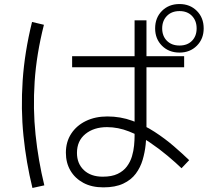

<svg xmlns="http://www.w3.org/2000/svg" viewBox="-20 -872 1040 953"><path d="M493 58Q435 58 393.5 35.5Q352 13 329.5 -25.5Q307 -64 307 -114Q307 -168 333.5 -208.5Q360 -249 406.5 -271.5Q453 -294 513 -294Q578 -294 637 -272.5Q696 -251 747.5 -217.5Q799 -184 842.5 -146.5Q886 -109 919 -77L881 -37Q853 -64 812 -98.5Q771 -133 723 -165.5Q675 -198 620.5 -219.5Q566 -241 511 -241Q446 -241 404 -207Q362 -173 362 -113Q362 -60 396.5 -27.5Q431 5 490 5Q535 5 564 -9Q593 -23 610 -46Q627 -69 635 -96Q643 -123 645.5 -149.5Q648 -176 648 -196V-771H707V-226Q707 -193 703 -154.5Q699 -116 688 -78.5Q677 -41 654 -10Q631 21 591.5 39.5Q552 58 493 58ZM141 61Q110 -65 96.5 -198Q83 -331 92.5 -472Q102 -613 139 -763L198 -749Q161 -603 152 -467.5Q143 -332 156.5 -203.5Q170 -75 200 48ZM338 -538V-593H894V-538ZM871 -611Q818 -611 784 -645Q750 -679 750 -731Q750 -784 784 -818Q818 -852 871 -852Q923 -852 957 -818Q991 -784 991 -731Q991 -679 957 -645Q923 -611 871 -611ZM871 -646Q910 -646 933 -669.5Q956 -693 956 -731Q956 -769 933 -793Q910 -817 871 -817Q832 -817 808.5 -793Q785 -769 785 -731Q785 -693 808.5 -669.5Q832 -646 871 -646Z"/></svg>

Font: Murecho Thin Light
Style: Regular
Weight: 300
Version: Version 1.010